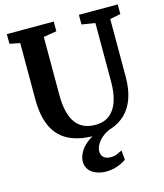

<svg xmlns="http://www.w3.org/2000/svg" viewBox="-139 -847 1022 1193"><g transform="rotate(-15 371.5 -250.5)"><path d="M384.8 8Q284.3 8 217.8 -25.1Q151.3 -58.3 118.2 -128Q85 -197.7 85 -306.8V-667.6L19 -680.8V-743H320.5V-680.8L236.3 -666.6V-294.2Q236.3 -232.9 247.1 -188.1Q257.8 -143.2 279.2 -113.8Q300.6 -84.4 332.1 -70.1Q363.6 -55.8 405.1 -55.8Q462.2 -55.8 498.2 -84.8Q534.2 -113.8 551.3 -166.3Q568.3 -218.9 568.3 -290.1V-667L482.4 -680.8V-743H732.3V-680.8L663.9 -667.6V-298.1Q663.9 -216.6 643.2 -158.5Q622.6 -100.4 584.8 -63.6Q547 -26.8 496 -9.4Q445 8 384.8 8ZM395.8 241.9Q365 241.9 335.9 231.7Q306.7 221.5 288.2 199.8Q269.7 178.1 269.7 144.1Q269.7 116.2 285.7 87.1Q301.6 57.9 331.8 32.9Q361.9 7.9 403.8 -8.2L438.2 -12.2L490.3 -8.2Q455.4 5 431.9 25.4Q408.5 45.8 396.7 67.9Q384.9 90.1 384.9 109.3Q384.9 134.3 400.4 148.6Q415.8 162.9 446.1 162.9Q469.2 162.9 485.7 155.6Q502.2 148.4 519.8 139.7L525.4 200.8Q510.5 211.4 490.3 220.8Q470.1 230.2 446.2 236.1Q422.3 241.9 395.8 241.9Z"/></g></svg>

Font: Merriweather 7pt Light
Style: Regular
Weight: 300
Designer: Eben Sorkin
Foundry: Eben Sorkin
Version: Version 2.200;gftools[0.9.31]